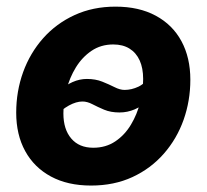

<svg xmlns="http://www.w3.org/2000/svg" viewBox="-20 -559 635 590"><path d="M259.8 11.2Q188 11.2 136.5 -16.6Q85 -44.4 57.4 -94.7Q29.8 -145 29.8 -212.9Q29.8 -278.3 51 -337.2Q72.3 -396 112.5 -441.4Q152.8 -486.8 209.2 -512.7Q265.6 -538.6 335 -538.6Q407.2 -538.6 458.7 -510.7Q510.3 -482.9 537.6 -432.4Q564.9 -381.8 564.9 -314Q564.9 -249.5 544.2 -190.9Q523.4 -132.3 483.4 -86.7Q443.4 -41 387 -14.9Q330.6 11.2 259.8 11.2ZM266.6 -105Q305.2 -105 334.2 -124.5Q363.3 -144 382.3 -175.8Q401.4 -207.5 410.6 -244.6Q419.9 -281.7 419.9 -316.4Q419.9 -349.6 409.2 -373.3Q398.4 -397 377.9 -409.7Q357.4 -422.4 328.1 -422.4Q290 -422.4 261.2 -402.8Q232.4 -383.3 213.1 -351.8Q193.8 -320.3 184.3 -283.2Q174.8 -246.1 174.8 -210.4Q174.8 -161.6 199 -133.3Q223.1 -105 266.6 -105ZM142.1 -194.3 106.4 -227.5Q134.8 -257.8 158.2 -277.6Q181.6 -297.4 203.1 -306.9Q224.6 -316.4 247.1 -316.4Q273.4 -316.4 294.2 -308.1Q314.9 -299.8 331.8 -291.3Q348.6 -282.7 362.8 -282.7Q384.3 -282.7 405.5 -292.7Q426.8 -302.7 450.2 -335L488.8 -305.2Q461.9 -272.9 439 -252.7Q416 -232.4 393.8 -222.9Q371.6 -213.4 347.2 -213.4Q320.3 -213.4 300 -221.9Q279.8 -230.5 263.9 -238.8Q248 -247.1 233.4 -247.1Q214.4 -247.1 191.9 -234.9Q169.4 -222.7 142.1 -194.3Z"/></svg>

Font: Inter 24pt
Style: Bold Italic
Weight: 700
Italic angle: -9.3988°
Version: Version 4.001;git-66647c0bb